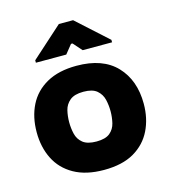

<svg xmlns="http://www.w3.org/2000/svg" viewBox="-94 -669 675 757"><g transform="rotate(-15 243.5 -291.0)"><path d="M239 10Q166 10 117 -17.5Q68 -45 44 -93Q20 -141 20 -202Q20 -264 44 -312Q68 -360 117 -387.5Q166 -415 239 -415Q346 -415 401.5 -356.5Q457 -298 457 -202Q457 -142 433.5 -94Q410 -46 362 -18Q314 10 239 10ZM239 -106Q276 -106 294 -121Q312 -136 317.5 -159.5Q323 -183 323 -207Q323 -232 317.5 -255Q312 -278 294 -293.5Q276 -309 239 -309Q202 -309 183.5 -293.5Q165 -278 159.5 -255Q154 -232 154 -207Q154 -183 159.5 -159.5Q165 -136 183.5 -121Q202 -106 239 -106ZM88 -468V-478L215 -592H273L399 -478V-468H279L247 -504H241L212 -468Z"/></g></svg>

Font: Darker Grotesque Light Black
Style: Regular
Weight: 900
Version: Version 1.000;gftools[0.9.28]